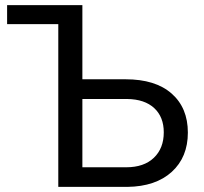

<svg xmlns="http://www.w3.org/2000/svg" viewBox="-20 -731 799 751"><path d="M302.2 -343.8V-76.7H473.6Q543 -76.7 581.8 -113.8Q620.6 -150.9 620.6 -213.4Q620.6 -273.4 583.3 -308.1Q545.9 -342.8 477.5 -343.8ZM7.8 -710.9H302.2V-420.9H471.2Q587.9 -420.9 651.4 -365Q714.8 -309.1 714.8 -212.4Q714.8 -116.2 651.9 -58.8Q588.9 -1.5 478.5 0H208V-636.7H7.8Z"/></svg>

Font: MAUL
Style: Regular
Weight: 400
Designer: MAUL
Version: Version 1.0; 2020; ttfautohint (v1.8.3)